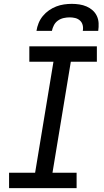

<svg xmlns="http://www.w3.org/2000/svg" viewBox="-20 -975 540 995"><path d="M377 0H27V-80H162L257 -655H132V-735H482V-655H347L252 -80H377ZM169 -815Q172 -835 180 -855Q188 -875 202 -892Q216 -909 234 -921.5Q252 -934 271.5 -941.5Q291 -949 311.5 -952Q332 -955 352 -955Q372 -955 391.5 -952Q411 -949 428.5 -941.5Q446 -934 460 -921.5Q474 -909 482 -892Q490 -875 491 -855Q492 -835 489 -815H409Q412 -830 408.5 -844.5Q405 -859 394.5 -868.5Q384 -878 370 -881.5Q356 -885 341 -885Q326 -885 310 -881.5Q294 -878 280.5 -868.5Q267 -859 259.5 -844.5Q252 -830 249 -815Z"/></svg>

Font: Iosevka Term Curly Medium
Style: Italic
Weight: 500
Italic angle: -9°
Designer: Belleve Invis
Foundry: Belleve Invis
Version: Version 32.3.0